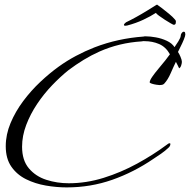

<svg xmlns="http://www.w3.org/2000/svg" viewBox="-20 -775 826 835"><path d="M270 40Q226 40 179.5 32Q133 24 93.5 4.5Q54 -15 29.5 -50Q5 -85 5 -139Q5 -190 26 -240Q47 -290 81 -335.5Q115 -381 155.5 -419Q196 -457 235 -485Q271 -511 310.5 -532Q350 -553 391 -569Q443 -589 496 -600.5Q549 -612 604 -616Q606 -617 609 -617Q612 -617 614 -617Q633 -617 658 -612.5Q683 -608 705.5 -597.5Q728 -587 739 -570Q745 -578 755.5 -595Q766 -612 766 -620Q766 -625 770 -631Q774 -637 779 -637Q784 -637 785 -632.5Q786 -628 786 -625Q786 -619 779.5 -603Q773 -587 765 -571.5Q757 -556 754 -549Q759 -542 765 -528Q771 -514 771 -506Q771 -500 768 -490.5Q765 -481 759 -478Q759 -478 753 -490.5Q747 -503 745 -506Q735 -486 722.5 -457Q710 -428 694 -411Q690 -407 684.5 -406Q679 -405 674 -405Q671 -405 660.5 -406.5Q650 -408 640.5 -411Q631 -414 631 -417Q631 -425 642 -441Q653 -457 669 -476Q685 -495 699 -512.5Q713 -530 719 -539Q701 -571 672 -583.5Q643 -596 608 -596Q605 -596 602 -596Q599 -596 596 -595Q499 -589 413 -551Q377 -535 343.5 -514.5Q310 -494 278 -470Q243 -442 207 -404.5Q171 -367 141.5 -323Q112 -279 94 -231.5Q76 -184 76 -137Q76 -78 105.5 -43Q135 -8 181.5 7Q228 22 279 22Q355 22 430.5 -1.5Q506 -25 576.5 -63.5Q647 -102 706 -146Q708 -148 711.5 -150Q715 -152 718 -152Q721 -152 721 -149Q721 -139 711 -131Q697 -118 680.5 -106.5Q664 -95 647 -84Q562 -26 468 7Q374 40 270 40ZM525 -663Q519 -663 519 -667Q519 -671 528 -678Q547 -687 571.5 -700.5Q596 -714 619.5 -728.5Q643 -743 659 -753L663 -755Q668 -752 683 -740.5Q698 -729 715 -715Q732 -701 741 -690Q745 -686 745 -682Q745 -672 742 -669.5Q739 -667 736 -667Q734 -667 722.5 -673.5Q711 -680 697 -689Q683 -698 671.5 -706.5Q660 -715 658 -719Q635 -704 603 -689Q571 -674 533 -664Q530 -663 525 -663Z"/></svg>

Font: Bonheur Royale
Style: Regular
Weight: 400
Designer: Robert E. Leuschke
Foundry: Robert E. Leuschke
Version: Version 1.010; ttfautohint (v1.8.3)